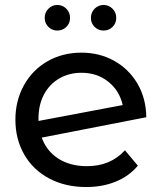

<svg xmlns="http://www.w3.org/2000/svg" viewBox="-20 -747 652 773"><path d="M483 -142C444.3 -99.3 393.3 -78 330 -78C285.3 -78 247.2 -88 215.5 -108C183.8 -128 161.3 -156.3 148 -193L569 -275C568.3 -326.3 556.3 -371.7 533 -411C509.7 -450.3 478.3 -480.8 439 -502.5C399.7 -524.2 356 -535 308 -535C257.3 -535 211.8 -523.5 171.5 -500.5C131.2 -477.5 99.5 -445.3 76.5 -404C53.5 -362.7 42 -316.3 42 -265C42 -213 53.8 -166.3 77.5 -125C101.2 -83.7 134.7 -51.5 178 -28.5C221.3 -5.5 271 6 327 6C371 6 410.8 -1.3 446.5 -16C482.2 -30.7 511.7 -52 535 -80ZM218.5 -431C244.8 -446.3 274.7 -454 308 -454C350 -454 386 -442 416 -418C446 -394 465.3 -362.7 474 -324L135 -260V-270C135 -306.7 142.3 -338.8 157 -366.5C171.7 -394.2 192.2 -415.7 218.5 -431ZM175 -638.5C185 -628.8 197 -624 211 -624C225 -624 237 -628.8 247 -638.5C257 -648.2 262 -660.3 262 -675C262 -689.7 257 -702 247 -712C237 -722 225 -727 211 -727C197 -727 185 -722 175 -712C165 -702 160 -689.7 160 -675C160 -660.3 165 -648.2 175 -638.5ZM361 -638.5C371 -628.8 383 -624 397 -624C411 -624 423 -628.8 433 -638.5C443 -648.2 448 -660.3 448 -675C448 -689.7 443 -702 433 -712C423 -722 411 -727 397 -727C383 -727 371 -722 361 -712C351 -702 346 -689.7 346 -675C346 -660.3 351 -648.2 361 -638.5Z"/></svg>

Font: ICO Headline
Style: Regular
Weight: 500
Designer: Julieta Ulanovsky
Foundry: Julieta Ulanovsky
Version: Version 7.200